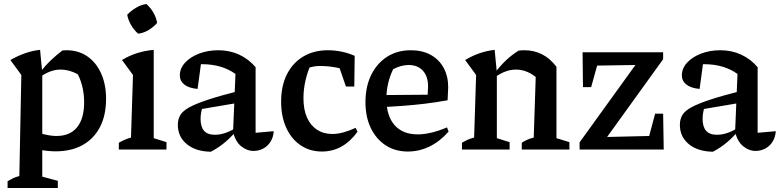

<svg xmlns="http://www.w3.org/2000/svg" viewBox="-20 -750 3913 963"><path d="M259 9Q224 9 183.5 2Q143 -5 99 -19L119 -102Q166 -85 201 -76.5Q236 -68 263 -68Q331 -68 366.5 -111.5Q402 -155 402 -237Q402 -281 391.5 -321.5Q381 -362 359 -397L411 -349Q349 -401 283 -401Q234 -401 183 -365L182 -389Q208 -422 235.5 -448Q263 -474 293 -497Q299 -497 303.5 -497.5Q308 -498 313 -498Q374 -498 418.5 -467Q463 -436 487.5 -381Q512 -326 512 -255Q512 -171 481 -112Q450 -53 393.5 -22Q337 9 259 9ZM18 193V159Q30 152 43.5 145Q57 138 77 133L87 -374L32 -449Q69 -470 106 -483Q143 -496 181 -500L192 -386V136L270 157V193Z M576 0V-34Q590 -42 604.5 -48.5Q619 -55 637 -60L647 -374L592 -449Q628 -471 667.5 -483.5Q707 -496 751 -500V-57L815 -37V0ZM714 -730Q735 -712 749.5 -686.5Q764 -661 768 -635Q751 -615 725.5 -599.5Q700 -584 673 -581Q653 -598 638 -623.5Q623 -649 618 -676Q637 -696 662 -711Q687 -726 714 -730Z M1252 7Q1218 7 1189 -17Q1160 -41 1149 -89L1161 -379Q1093 -428 994 -428Q977 -428 960 -426Q943 -424 927 -421L991 -452L971 -304Q927 -308 904.5 -326Q882 -344 882 -372Q882 -407 908 -435.5Q934 -464 978 -481Q1022 -498 1075 -498Q1132 -498 1179.5 -476Q1227 -454 1262 -413V-84L1353 -92Q1351 -62 1337 -39.5Q1323 -17 1300.5 -5Q1278 7 1252 7ZM1038 11Q962 10 917 -27Q872 -64 872 -124Q872 -152 884.5 -173Q897 -194 930 -212Q963 -230 1023.5 -250Q1084 -270 1179 -294V-235L961 -198L996 -214Q991 -199 988.5 -183.5Q986 -168 986 -154Q986 -114 1003.5 -94Q1021 -74 1058 -74Q1084 -74 1111.5 -83.5Q1139 -93 1170 -113V-99Q1142 -65 1110.5 -38Q1079 -11 1038 11Z M1595 10Q1534 10 1487.5 -21.5Q1441 -53 1415.5 -109.5Q1390 -166 1390 -240Q1390 -320 1419.5 -378Q1449 -436 1502 -467Q1555 -498 1624 -498Q1659 -498 1693 -491Q1727 -484 1759 -470L1744 -388Q1670 -419 1584 -419Q1561 -419 1538.5 -413Q1516 -407 1495 -395L1543 -436Q1523 -393 1512.5 -347.5Q1502 -302 1502 -258Q1502 -200 1520 -160Q1538 -120 1570.5 -99Q1603 -78 1647 -78Q1673 -78 1702.5 -86Q1732 -94 1764 -109L1773 -89Q1701 10 1595 10ZM1715 -316 1662 -470H1759L1757 -316Z M2026 10Q1962 10 1914.5 -21Q1867 -52 1840 -107.5Q1813 -163 1813 -238Q1813 -315 1841.5 -373.5Q1870 -432 1921 -465Q1972 -498 2041 -498Q2098 -498 2140 -475Q2182 -452 2205 -410Q2228 -368 2228 -312L2225 -247Q2163 -236 2108.5 -229.5Q2054 -223 1999 -219Q1944 -215 1880 -212L1881 -273L2125 -275L2127 -317Q2127 -367 2101 -395.5Q2075 -424 2029 -424Q2010 -424 1990.5 -418.5Q1971 -413 1952 -403Q1935 -368 1926.5 -330.5Q1918 -293 1918 -256Q1918 -169 1959 -122.5Q2000 -76 2075 -76Q2139 -76 2222 -111L2230 -90Q2187 -41 2135 -15.5Q2083 10 2026 10Z M2297 0V-34Q2309 -41 2323 -48Q2337 -55 2358 -60L2368 -374L2313 -449Q2383 -491 2461 -500L2472 -386V-57L2536 -37V0ZM2597 0V-34Q2609 -42 2623 -48.5Q2637 -55 2657 -60L2667 -364L2771 -415V-57L2836 -37V0ZM2465 -364 2462 -384Q2488 -419 2517.5 -447Q2547 -475 2581 -496Q2589 -497 2596 -497.5Q2603 -498 2610 -498Q2659 -498 2699 -477.5Q2739 -457 2771 -415L2667 -364Q2620 -401 2568 -401Q2516 -401 2465 -364Z M2887 0V-36L3167 -424L2975 -421L2945 -313H2904L2902 -488H3306V-453L3025 -63L3236 -68L3266 -180H3306L3309 0Z M3770 7Q3736 7 3707 -17Q3678 -41 3667 -89L3679 -379Q3611 -428 3512 -428Q3495 -428 3478 -426Q3461 -424 3445 -421L3509 -452L3489 -304Q3445 -308 3422.5 -326Q3400 -344 3400 -372Q3400 -407 3426 -435.5Q3452 -464 3496 -481Q3540 -498 3593 -498Q3650 -498 3697.5 -476Q3745 -454 3780 -413V-84L3871 -92Q3869 -62 3855 -39.5Q3841 -17 3818.5 -5Q3796 7 3770 7ZM3556 11Q3480 10 3435 -27Q3390 -64 3390 -124Q3390 -152 3402.5 -173Q3415 -194 3448 -212Q3481 -230 3541.5 -250Q3602 -270 3697 -294V-235L3479 -198L3514 -214Q3509 -199 3506.5 -183.5Q3504 -168 3504 -154Q3504 -114 3521.5 -94Q3539 -74 3576 -74Q3602 -74 3629.5 -83.5Q3657 -93 3688 -113V-99Q3660 -65 3628.5 -38Q3597 -11 3556 11Z"/></svg>

Font: Piazzolla 24pt SemiBold
Style: Regular
Weight: 600
Designer: Juan Pablo del Peral
Foundry: Huerta Tipografica
Version: Version 2.005